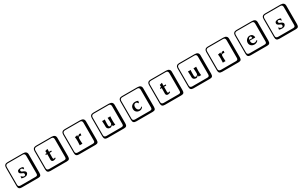

<svg xmlns="http://www.w3.org/2000/svg" viewBox="468 -3467 10064 6391"><g transform="rotate(-30 5500.0 -271.0)"><path d="M400 -130 410 -131Q422 -107 452.5 -89Q483 -71 508 -71Q531 -71 544 -86Q557 -101 557 -128Q557 -151 545 -164Q533 -177 502 -189Q403 -226 403 -281Q403 -373 541 -373Q588 -373 634 -349L635 -347L621 -275L611 -274Q601 -296 579 -317.5Q557 -339 532 -339Q509 -339 496.5 -327.5Q484 -316 484 -296Q484 -254 533 -237Q556 -229 572 -221.5Q588 -214 606 -202Q624 -190 633.5 -173Q643 -156 643 -135Q643 -99 606.5 -67.5Q570 -36 503 -36Q441 -36 388 -56ZM249 -718Q204 -718 180 -694Q156 -670 156 -625V53Q156 136 249 136H821Q866 136 885 117Q904 98 904 53V-625Q904 -718 821 -718ZM1000 84Q1000 153 973.5 182.5Q947 212 881 212H249Q181 212 150.5 181.5Q120 151 120 84V-625Q120 -687 154 -720.5Q188 -754 249 -754H851Q921 -754 960.5 -722Q1000 -690 1000 -625Z M1490 -323Q1480 -323 1480 -334Q1480 -342 1485 -352.5Q1490 -363 1496 -363H1537Q1537 -414 1532 -446L1533 -448Q1560 -450 1622 -474Q1629 -474 1629 -467Q1625 -410 1625 -363H1706Q1712 -363 1712 -358V-333Q1712 -323 1694 -323H1625V-245Q1625 -220 1624 -184Q1623 -148 1623 -139Q1623 -85 1648 -85Q1676 -85 1699 -99Q1713 -90 1713 -72Q1671 -34 1607 -34Q1573 -34 1554 -56Q1535 -78 1535 -107Q1535 -116 1536 -164Q1537 -212 1537 -237V-323ZM1349 -718Q1304 -718 1280 -694Q1256 -670 1256 -625V53Q1256 136 1349 136H1921Q1966 136 1985 117Q2004 98 2004 53V-625Q2004 -718 1921 -718ZM2100 84Q2100 153 2073.5 182.5Q2047 212 1981 212H1349Q1281 212 1250.5 181.5Q1220 151 1220 84V-625Q1220 -687 1254 -720.5Q1288 -754 1349 -754H1951Q2021 -754 2060.5 -722Q2100 -690 2100 -625Z M2717 -310Q2733 -335 2759.5 -354.5Q2786 -374 2810 -374Q2822 -374 2841 -368L2844 -366L2829 -296L2823 -294Q2810 -305 2780 -305Q2773 -305 2764.5 -303Q2756 -301 2744 -295.5Q2732 -290 2724.5 -276Q2717 -262 2717 -242V-177Q2717 -91 2724 -41L2723 -39Q2694 -41 2669 -41L2621 -39V-41Q2628 -89 2628 -177V-221Q2628 -292 2617 -353L2618 -355Q2673 -359 2710 -374Q2717 -374 2717 -366L2715 -310ZM2449 -718Q2404 -718 2380 -694Q2356 -670 2356 -625V53Q2356 136 2449 136H3021Q3066 136 3085 117Q3104 98 3104 53V-625Q3104 -718 3021 -718ZM3200 84Q3200 153 3173.5 182.5Q3147 212 3081 212H2449Q2381 212 2350.5 181.5Q2320 151 2320 84V-625Q2320 -687 2354 -720.5Q2388 -754 2449 -754H3051Q3121 -754 3160.5 -722Q3200 -690 3200 -625Z M3888 -91Q3857 -58 3836.5 -46.5Q3816 -35 3792 -35Q3739 -35 3707 -65.5Q3675 -96 3675 -137V-230Q3675 -315 3668 -364L3669 -367Q3694 -364 3719 -364L3770 -367L3771 -364Q3764 -325 3764 -230V-162Q3764 -83 3812 -83Q3817 -83 3822.5 -84Q3828 -85 3833 -87.5Q3838 -90 3842 -92Q3846 -94 3851 -99Q3856 -104 3859 -106Q3862 -108 3867.5 -114.5Q3873 -121 3874.5 -122.5Q3876 -124 3881.5 -131Q3887 -138 3888 -139V-230Q3888 -315 3881 -364L3882 -367Q3907 -364 3932 -364L3983 -367L3984 -364Q3977 -325 3977 -230V-187Q3977 -107 3989 -43L3988 -40Q3973 -43 3940 -43Q3915 -43 3900 -40Q3893 -40 3893 -43L3890 -91ZM3549 -718Q3504 -718 3480 -694Q3456 -670 3456 -625V53Q3456 136 3549 136H4121Q4166 136 4185 117Q4204 98 4204 53V-625Q4204 -718 4121 -718ZM4300 84Q4300 153 4273.5 182.5Q4247 212 4181 212H3549Q3481 212 3450.5 181.5Q3420 151 3420 84V-625Q3420 -687 3454 -720.5Q3488 -754 3549 -754H4151Q4221 -754 4260.5 -722Q4300 -690 4300 -625Z M4938 -332Q4898 -332 4873 -303Q4848 -274 4848 -219Q4848 -160 4876.5 -122.5Q4905 -85 4948 -85Q4999 -85 5036 -131H5038Q5053 -122 5054 -112Q5039 -80 5005 -58Q4971 -36 4930 -36Q4849 -36 4802.5 -81Q4756 -126 4756 -200Q4756 -278 4808.5 -325.5Q4861 -373 4939 -373Q5001 -373 5047 -349L5048 -347L5031 -271L5018 -270Q5002 -297 4980.5 -314.5Q4959 -332 4938 -332ZM4649 -718Q4604 -718 4580 -694Q4556 -670 4556 -625V53Q4556 136 4649 136H5221Q5266 136 5285 117Q5304 98 5304 53V-625Q5304 -718 5221 -718ZM5400 84Q5400 153 5373.5 182.5Q5347 212 5281 212H4649Q4581 212 4550.5 181.5Q4520 151 4520 84V-625Q4520 -687 4554 -720.5Q4588 -754 4649 -754H5251Q5321 -754 5360.5 -722Q5400 -690 5400 -625Z M5890 -323Q5880 -323 5880 -334Q5880 -342 5885 -352.5Q5890 -363 5896 -363H5937Q5937 -414 5932 -446L5933 -448Q5960 -450 6022 -474Q6029 -474 6029 -467Q6025 -410 6025 -363H6106Q6112 -363 6112 -358V-333Q6112 -323 6094 -323H6025V-245Q6025 -220 6024 -184Q6023 -148 6023 -139Q6023 -85 6048 -85Q6076 -85 6099 -99Q6113 -90 6113 -72Q6071 -34 6007 -34Q5973 -34 5954 -56Q5935 -78 5935 -107Q5935 -116 5936 -164Q5937 -212 5937 -237V-323ZM5749 -718Q5704 -718 5680 -694Q5656 -670 5656 -625V53Q5656 136 5749 136H6321Q6366 136 6385 117Q6404 98 6404 53V-625Q6404 -718 6321 -718ZM6500 84Q6500 153 6473.5 182.5Q6447 212 6381 212H5749Q5681 212 5650.5 181.5Q5620 151 5620 84V-625Q5620 -687 5654 -720.5Q5688 -754 5749 -754H6351Q6421 -754 6460.5 -722Q6500 -690 6500 -625Z M7188 -91Q7157 -58 7136.5 -46.5Q7116 -35 7092 -35Q7039 -35 7007 -65.5Q6975 -96 6975 -137V-230Q6975 -315 6968 -364L6969 -367Q6994 -364 7019 -364L7070 -367L7071 -364Q7064 -325 7064 -230V-162Q7064 -83 7112 -83Q7117 -83 7122.5 -84Q7128 -85 7133 -87.5Q7138 -90 7142 -92Q7146 -94 7151 -99Q7156 -104 7159 -106Q7162 -108 7167.5 -114.5Q7173 -121 7174.5 -122.5Q7176 -124 7181.5 -131Q7187 -138 7188 -139V-230Q7188 -315 7181 -364L7182 -367Q7207 -364 7232 -364L7283 -367L7284 -364Q7277 -325 7277 -230V-187Q7277 -107 7289 -43L7288 -40Q7273 -43 7240 -43Q7215 -43 7200 -40Q7193 -40 7193 -43L7190 -91ZM6849 -718Q6804 -718 6780 -694Q6756 -670 6756 -625V53Q6756 136 6849 136H7421Q7466 136 7485 117Q7504 98 7504 53V-625Q7504 -718 7421 -718ZM7600 84Q7600 153 7573.5 182.5Q7547 212 7481 212H6849Q6781 212 6750.5 181.5Q6720 151 6720 84V-625Q6720 -687 6754 -720.5Q6788 -754 6849 -754H7451Q7521 -754 7560.5 -722Q7600 -690 7600 -625Z M8217 -310Q8233 -335 8259.5 -354.5Q8286 -374 8310 -374Q8322 -374 8341 -368L8344 -366L8329 -296L8323 -294Q8310 -305 8280 -305Q8273 -305 8264.5 -303Q8256 -301 8244 -295.5Q8232 -290 8224.5 -276Q8217 -262 8217 -242V-177Q8217 -91 8224 -41L8223 -39Q8194 -41 8169 -41L8121 -39V-41Q8128 -89 8128 -177V-221Q8128 -292 8117 -353L8118 -355Q8173 -359 8210 -374Q8217 -374 8217 -366L8215 -310ZM7949 -718Q7904 -718 7880 -694Q7856 -670 7856 -625V53Q7856 136 7949 136H8521Q8566 136 8585 117Q8604 98 8604 53V-625Q8604 -718 8521 -718ZM8700 84Q8700 153 8673.5 182.5Q8647 212 8581 212H7949Q7881 212 7850.5 181.5Q7820 151 7820 84V-625Q7820 -687 7854 -720.5Q7888 -754 7949 -754H8551Q8621 -754 8660.5 -722Q8700 -690 8700 -625Z M9263 -259H9370Q9381 -259 9381 -269Q9381 -307 9369 -321.5Q9357 -336 9334 -336Q9322 -336 9310 -331.5Q9298 -327 9283 -308.5Q9268 -290 9263 -259ZM9466 -129Q9482 -120 9482 -103Q9460 -73 9421.5 -54.5Q9383 -36 9343 -36Q9262 -36 9214 -81Q9166 -126 9166 -193Q9166 -272 9220 -322.5Q9274 -373 9334 -373Q9404 -373 9440 -332.5Q9476 -292 9476 -239Q9476 -226 9463 -226H9261Q9261 -154 9290 -120.5Q9319 -87 9358 -87Q9427 -87 9466 -129ZM9049 -718Q9004 -718 8980 -694Q8956 -670 8956 -625V53Q8956 136 9049 136H9621Q9666 136 9685 117Q9704 98 9704 53V-625Q9704 -718 9621 -718ZM9800 84Q9800 153 9773.5 182.5Q9747 212 9681 212H9049Q8981 212 8950.5 181.5Q8920 151 8920 84V-625Q8920 -687 8954 -720.5Q8988 -754 9049 -754H9651Q9721 -754 9760.5 -722Q9800 -690 9800 -625Z M10300 -130 10310 -131Q10322 -107 10352.5 -89Q10383 -71 10408 -71Q10431 -71 10444 -86Q10457 -101 10457 -128Q10457 -151 10445 -164Q10433 -177 10402 -189Q10303 -226 10303 -281Q10303 -373 10441 -373Q10488 -373 10534 -349L10535 -347L10521 -275L10511 -274Q10501 -296 10479 -317.5Q10457 -339 10432 -339Q10409 -339 10396.5 -327.5Q10384 -316 10384 -296Q10384 -254 10433 -237Q10456 -229 10472 -221.5Q10488 -214 10506 -202Q10524 -190 10533.5 -173Q10543 -156 10543 -135Q10543 -99 10506.5 -67.5Q10470 -36 10403 -36Q10341 -36 10288 -56ZM10149 -718Q10104 -718 10080 -694Q10056 -670 10056 -625V53Q10056 136 10149 136H10721Q10766 136 10785 117Q10804 98 10804 53V-625Q10804 -718 10721 -718ZM10900 84Q10900 153 10873.5 182.5Q10847 212 10781 212H10149Q10081 212 10050.5 181.5Q10020 151 10020 84V-625Q10020 -687 10054 -720.5Q10088 -754 10149 -754H10751Q10821 -754 10860.5 -722Q10900 -690 10900 -625Z"/></g></svg>

Font: Libertinus Keyboard
Style: Regular
Weight: 700
Designer: Philipp H. Poll
Foundry: Khaled Hosny
Version: Version 6.7